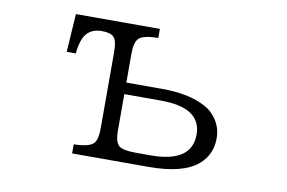

<svg xmlns="http://www.w3.org/2000/svg" viewBox="-62 -646 1125 752"><g transform="rotate(10 500.0 -270.0)"><path d="M183.6 -540H517.6V-503.9Q457 -503.4 439.9 -485.4Q424.8 -469.2 424.8 -425.3V-310.1H568.8Q674.3 -310.1 740.2 -274.4Q760.3 -264.2 774.9 -247.6Q811 -209 811 -156.2Q811 -90.8 763.2 -50.3Q704.1 0 567.9 0H263.7V-36.1Q325.7 -37.6 342.3 -55.7Q356.9 -71.3 356.9 -116.2V-418Q356.9 -464.4 343.8 -478Q330.6 -492.2 295.9 -492.2Q257.3 -492.2 236.3 -468.8Q215.3 -444.8 210 -388.2H173.8ZM424.8 -264.2V-120.1Q424.8 -73.7 441.4 -59.6Q457 -45.9 507.8 -45.9H567.9Q731 -45.9 731 -157.2Q731 -264.2 569.8 -264.2Z"/></g></svg>

Font: BIZ UDPMincho
Style: Regular
Weight: 400
Designer: TypeBank Co., Ltd.
Foundry: Morisawa Inc.
Version: Version 1.06